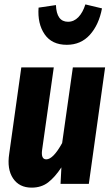

<svg xmlns="http://www.w3.org/2000/svg" viewBox="-20 -838 505 875"><path d="M284.2 -633.8Q216.3 -633.8 183.3 -681.9Q150.4 -730 155.8 -803.2L234.9 -814.9Q237.8 -738.8 290 -738.8Q316.9 -738.8 337.2 -759.8Q357.4 -780.8 369.1 -817.9L444.8 -799.8Q430.7 -725.1 389.6 -679.4Q348.6 -633.8 284.2 -633.8ZM124 17.1Q67.9 17.1 39.6 -24.9Q11.2 -66.9 22 -137.2L77.1 -530.8H225.1L171.9 -154.8Q166 -111.8 190.9 -111.8Q222.2 -111.8 263.2 -186L312 -530.8H459L384.8 0H255.9L259.8 -75.2Q230.5 -30.8 199.5 -6.8Q168.5 17.1 124 17.1Z"/></svg>

Font: Fira Sans Compressed
Style: Bold Italic
Weight: 700
Width: 3
Italic angle: -8°
Designer: Carrois Corporate & Edenspiekermann AG
Foundry: Carrois Corporate GbR & Edenspiekermann AG
Version: Version 4.203;PS 004.203;hotconv 1.0.88;makeotf.lib2.5.64775